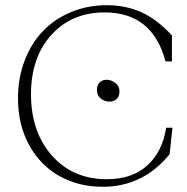

<svg xmlns="http://www.w3.org/2000/svg" viewBox="-20 -696 711 729"><path d="M370.1 13.2Q277.8 13.2 204.8 -28.1Q131.8 -69.3 90.1 -146.2Q48.3 -223.1 48.3 -323.2Q48.3 -398.9 73 -464.4Q97.7 -529.8 141.6 -576.4Q185.5 -623 248.8 -649.7Q312 -676.3 385.7 -676.3Q456.5 -676.3 515.9 -649.9Q575.2 -623.5 632.8 -561.5V-462.9H608.4Q559.1 -648.9 377.4 -648.9Q252.4 -648.9 175 -563.5Q97.7 -478 97.7 -338.4Q97.7 -195.3 177 -105.5Q256.3 -15.6 385.7 -15.6Q482.4 -15.6 539.8 -68.4Q597.2 -121.1 610.8 -210.9H634.8L624 -110.4Q522.9 13.2 370.1 13.2ZM395.5 -310.1Q377.4 -310.1 362.8 -321.8Q348.1 -333.5 348.1 -353.5Q348.1 -374 358.6 -383.5Q369.1 -393.1 384.8 -393.1Q402.3 -393.1 418 -381.1Q433.6 -369.1 433.6 -349.1Q433.6 -329.6 422.4 -319.8Q411.1 -310.1 395.5 -310.1Z"/></svg>

Font: Elstob ExtraLight
Style: Regular
Weight: 200
Designer: Peter S. Baker
Version: Version 1.015